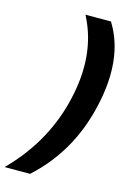

<svg xmlns="http://www.w3.org/2000/svg" viewBox="-141 -777 678 1013"><g transform="rotate(15 198.0 -270.5)"><path d="M335 -714 336 -711Q444 -536 382 -266Q322 -2 133 170L130 173H-9L3 161Q183 -26 238 -268Q295 -514 201 -702L195 -714Z"/></g></svg>

Font: Passageway
Style: BdIt
Weight: 700
Foundry: Ascender Corporation
Version: Version 1.11